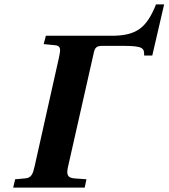

<svg xmlns="http://www.w3.org/2000/svg" viewBox="-20 -855 768 875"><path d="M40 0H366L374 -38L319 -42C287 -45 282 -59 290 -95L408 -617C413 -639 422 -646 447 -646H541C636 -646 637 -634 637 -602H674L728 -835H691C648 -727 601 -692 488 -692H189L179 -654L230 -649C258 -647 257 -630 249 -594L138 -98C130 -62 123 -44 94 -42L49 -38Z"/></svg>

Font: Heuristica
Style: Bold Italic
Weight: 700
Italic angle: -13°
Version: Version 1.0.1